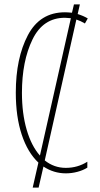

<svg xmlns="http://www.w3.org/2000/svg" viewBox="-20 -780 455 875"><path d="M280 -15Q334 -15 378 -43V-16Q359 -4 333 3Q307 10 280 10Q225 10 178 -21L156 75H129L155 -39Q106 -85 79 -166.5Q52 -248 52 -358Q52 -515 107 -619.5Q162 -724 276 -724Q288 -724 308 -722L317 -760H344L334 -716Q360 -708 380 -696L367 -673Q347 -685 328 -691L184 -49Q226 -15 280 -15ZM162 -71 303 -697Q283 -699 276 -699Q176 -699 128 -600Q80 -501 80 -357Q80 -263 101.5 -189Q123 -115 162 -71Z"/></svg>

Font: Noto Sans Display Thin Cond
Style: Regular
Weight: 250
Width: 3
Designer: Monotype Design team
Foundry: Monotype Imaging Inc.
Version: Version 1.000